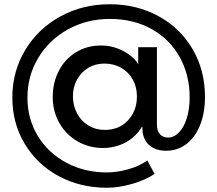

<svg xmlns="http://www.w3.org/2000/svg" viewBox="-20 -725 1021 903"><path d="M770 -78Q798 -78 821.5 -102Q845 -126 858.5 -169Q872 -212 872 -267Q872 -372 825.5 -456Q779 -540 693.5 -588Q608 -636 496 -636Q389 -636 300 -587Q211 -538 160 -453Q109 -368 109 -266Q109 -166 158 -85.5Q207 -5 292.5 40.5Q378 86 483 86Q529 86 581.5 71.5Q634 57 673 30L707 93Q664 122 601 140Q538 158 483 158Q357 158 255.5 103Q154 48 96 -49Q38 -146 38 -266Q38 -389 98.5 -489.5Q159 -590 263.5 -647.5Q368 -705 496 -705Q623 -705 725.5 -649Q828 -593 886 -493.5Q944 -394 944 -270Q944 -194 921 -136.5Q898 -79 856.5 -47.5Q815 -16 761 -16Q716 -16 686.5 -38.5Q657 -61 651 -103L649 -131Q619 -81 570.5 -55Q522 -29 463 -29Q400 -29 346 -59.5Q292 -90 260 -145Q228 -200 228 -269Q228 -336 256.5 -391.5Q285 -447 337 -479Q389 -511 455 -511Q498 -511 534.5 -496.5Q571 -482 596 -461.5Q621 -441 630 -422V-503H718V-139Q718 -109 732.5 -93.5Q747 -78 770 -78ZM323 -273Q323 -229 342 -192.5Q361 -156 395.5 -135Q430 -114 473 -114Q540 -114 582 -159Q624 -204 624 -272Q624 -315 605 -350Q586 -385 551 -405.5Q516 -426 471 -426Q428 -426 394.5 -405.5Q361 -385 342 -350Q323 -315 323 -273Z"/></svg>

Font: Montserrat
Style: Regular
Weight: 400
Designer: Julieta Ulanovsky
Foundry: Julieta Ulanovsky
Version: Version 6.001